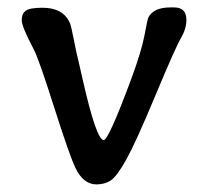

<svg xmlns="http://www.w3.org/2000/svg" viewBox="-20 -498 546 518"><path d="M240.2 -0.5Q204.6 -0.5 183.1 -45.9Q167 -80.1 125.7 -209.7Q84.5 -339.4 71.3 -364.3Q38.6 -426.3 38.6 -443.6Q38.6 -460.9 49.3 -469Q60.1 -477.1 94.7 -477.1Q150.4 -477.1 168.5 -436Q171.9 -428.7 179.2 -390.9Q186.5 -353 193.8 -324.2L203.6 -281.2Q240.2 -120.1 259.8 -120.1Q272.9 -120.1 334 -284.7Q361.8 -359.9 369.9 -403.1Q377.9 -446.3 380.4 -451.2Q394.5 -478 439.9 -478H449.7Q482.9 -478 482.9 -444.3Q482.9 -420.4 468.3 -395.5Q453.6 -370.6 400.1 -242.4Q346.7 -114.3 321.3 -68.6Q295.9 -22.9 279.5 -11.7Q263.2 -0.5 240.2 -0.5Z"/></svg>

Font: Averia Gruesa Libre
Style: Regular
Weight: 400
Italic angle: -1.70001°
Version: Version 1.002